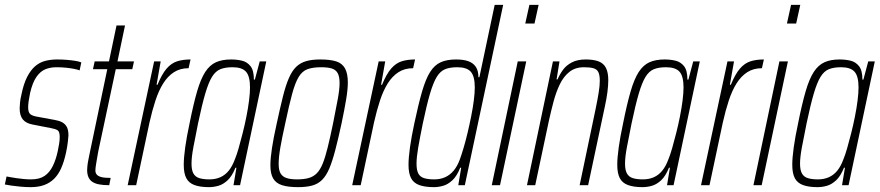

<svg xmlns="http://www.w3.org/2000/svg" viewBox="-29 -763 3624 791"><path d="M97 8Q77 8 55.5 6Q34 4 17 1.5Q0 -1 -9 -3L-2 -36Q4 -35 14.5 -33Q25 -31 39 -29Q53 -27 68.5 -25.5Q84 -24 99 -24Q134 -24 155 -38.5Q176 -53 189 -80Q202 -107 209 -141Q212 -155 214.5 -170Q217 -185 217 -199Q217 -221 208 -226.5Q199 -232 182 -235L105 -250Q78 -255 65 -271Q52 -287 52 -317Q52 -325 53.5 -340.5Q55 -356 59 -372Q68 -417 82.5 -445.5Q97 -474 115.5 -490Q134 -506 157 -512Q180 -518 206 -518Q226 -518 245 -516.5Q264 -515 280 -512.5Q296 -510 306 -506L299 -473Q292 -476 277.5 -479Q263 -482 243.5 -484Q224 -486 203 -486Q178 -486 157.5 -477.5Q137 -469 121 -446Q105 -423 95 -380Q91 -360 89 -346Q87 -332 87 -321Q87 -300 95.5 -293Q104 -286 120 -283L196 -269Q214 -266 226.5 -259.5Q239 -253 246 -240.5Q253 -228 253 -205Q253 -200 250.5 -178.5Q248 -157 243 -134Q235 -97 223 -70Q211 -43 193.5 -26Q176 -9 152.5 -0.5Q129 8 97 8Z M421 0Q396 0 378.5 -3.5Q361 -7 350.5 -14.5Q340 -22 335 -34Q330 -46 330 -63Q330 -68 331 -78.5Q332 -89 335 -104.5Q338 -120 342 -139L413 -478H354L361 -510H420L451 -658H486L455 -510H523L516 -478H448L376 -140Q373 -124 370.5 -109Q368 -94 366 -81.5Q364 -69 364 -60Q364 -51 369.5 -44Q375 -37 388.5 -33.5Q402 -30 427 -30Z M497 0 606 -510H633L616 -414H620Q638 -458 657.5 -480.5Q677 -503 701 -510.5Q725 -518 756 -518L748 -482Q713 -482 687.5 -465.5Q662 -449 643.5 -419.5Q625 -390 611.5 -349Q598 -308 587 -259L532 0Z M832 8Q796 8 772.5 -0.5Q749 -9 738.5 -29Q728 -49 728 -84Q728 -113 734 -156Q740 -199 752 -255Q768 -335 783 -386.5Q798 -438 816.5 -466.5Q835 -495 860.5 -506.5Q886 -518 923 -518Q947 -518 968 -513Q989 -508 1003 -490.5Q1017 -473 1017 -435H1021L1041 -510H1068L960 0H933L945 -72H941Q927 -37 908.5 -20Q890 -3 870.5 2.5Q851 8 832 8ZM834 -24Q859 -24 879 -33Q899 -42 913.5 -60Q928 -78 938 -105Q946 -124 954 -152Q962 -180 970.5 -213.5Q979 -247 986 -282Q993 -317 997 -348.5Q1001 -380 1001 -403Q1001 -449 984.5 -467.5Q968 -486 929 -486Q899 -486 879 -478Q859 -470 844.5 -446.5Q830 -423 816.5 -377Q803 -331 787 -255Q775 -196 767.5 -155.5Q760 -115 760 -89Q760 -62 768 -48Q776 -34 792.5 -29Q809 -24 834 -24Z M1199 8Q1158 8 1133 0Q1108 -8 1096.5 -27.5Q1085 -47 1085 -82Q1085 -111 1091.5 -153.5Q1098 -196 1111 -254Q1125 -319 1136.5 -365Q1148 -411 1161 -441Q1174 -471 1191 -487.5Q1208 -504 1232 -511Q1256 -518 1290 -518Q1332 -518 1356.5 -510Q1381 -502 1392.5 -481Q1404 -460 1404 -423Q1404 -395 1397 -353Q1390 -311 1378 -254Q1364 -189 1352 -143.5Q1340 -98 1327.5 -68.5Q1315 -39 1298 -22Q1281 -5 1257 1.5Q1233 8 1199 8ZM1195 -24Q1223 -24 1242.5 -29.5Q1262 -35 1276 -49Q1290 -63 1300.5 -89Q1311 -115 1321 -155.5Q1331 -196 1343 -254Q1355 -314 1362.5 -354.5Q1370 -395 1370 -421Q1370 -448 1362 -462Q1354 -476 1337.5 -481Q1321 -486 1294 -486Q1260 -486 1238 -478Q1216 -470 1201.5 -446Q1187 -422 1174.5 -376Q1162 -330 1146 -254Q1133 -196 1126 -155.5Q1119 -115 1119 -88Q1119 -62 1127 -48.5Q1135 -35 1151.5 -29.5Q1168 -24 1195 -24Z M1422 0 1531 -510H1558L1541 -414H1545Q1563 -458 1582.5 -480.5Q1602 -503 1626 -510.5Q1650 -518 1681 -518L1673 -482Q1638 -482 1612.5 -465.5Q1587 -449 1568.5 -419.5Q1550 -390 1536.5 -349Q1523 -308 1512 -259L1457 0Z M1759 8Q1722 8 1698.5 -0.5Q1675 -9 1664.5 -29Q1654 -49 1654 -84Q1654 -113 1660 -156Q1666 -199 1678 -255Q1695 -335 1710 -386.5Q1725 -438 1743 -466.5Q1761 -495 1786.5 -506.5Q1812 -518 1850 -518Q1880 -518 1900 -511Q1920 -504 1931 -488Q1942 -472 1942 -445H1946L2009 -743H2044L1886 0H1859L1871 -72H1867Q1853 -37 1834.5 -20Q1816 -3 1796.5 2.5Q1777 8 1759 8ZM1760 -24Q1785 -24 1805 -33Q1825 -42 1840 -60Q1855 -78 1865 -105Q1872 -124 1880.5 -152.5Q1889 -181 1897 -214.5Q1905 -248 1912 -283Q1919 -318 1923 -349Q1927 -380 1927 -403Q1927 -449 1910.5 -467.5Q1894 -486 1855 -486Q1825 -486 1805 -478Q1785 -470 1770.5 -446.5Q1756 -423 1742.5 -377Q1729 -331 1713 -255Q1701 -196 1694 -155.5Q1687 -115 1687 -89Q1687 -62 1694.5 -48Q1702 -34 1718.5 -29Q1735 -24 1760 -24Z M2135 -666 2152 -743H2190L2173 -666ZM1997 0 2104 -510H2139L2031 0Z M2142 0 2249 -510H2276L2264 -436H2268Q2277 -457 2290.5 -475.5Q2304 -494 2327 -506Q2350 -518 2384 -518Q2417 -518 2437.5 -510Q2458 -502 2467.5 -483Q2477 -464 2477 -433Q2477 -412 2473.5 -384Q2470 -356 2462 -320L2394 0H2359L2425 -315Q2433 -354 2437.5 -382Q2442 -410 2442 -430Q2442 -454 2436 -466Q2430 -478 2415.5 -482Q2401 -486 2377 -486Q2341 -486 2317 -467Q2293 -448 2277.5 -416Q2262 -384 2251.5 -344.5Q2241 -305 2232 -264L2176 0Z M2618 8Q2582 8 2558.5 -0.5Q2535 -9 2524.5 -29Q2514 -49 2514 -84Q2514 -113 2520 -156Q2526 -199 2538 -255Q2554 -335 2569 -386.5Q2584 -438 2602.5 -466.5Q2621 -495 2646.5 -506.5Q2672 -518 2709 -518Q2733 -518 2754 -513Q2775 -508 2789 -490.5Q2803 -473 2803 -435H2807L2827 -510H2854L2746 0H2719L2731 -72H2727Q2713 -37 2694.5 -20Q2676 -3 2656.5 2.5Q2637 8 2618 8ZM2620 -24Q2645 -24 2665 -33Q2685 -42 2699.5 -60Q2714 -78 2724 -105Q2732 -124 2740 -152Q2748 -180 2756.5 -213.5Q2765 -247 2772 -282Q2779 -317 2783 -348.5Q2787 -380 2787 -403Q2787 -449 2770.5 -467.5Q2754 -486 2715 -486Q2685 -486 2665 -478Q2645 -470 2630.5 -446.5Q2616 -423 2602.5 -377Q2589 -331 2573 -255Q2561 -196 2553.5 -155.5Q2546 -115 2546 -89Q2546 -62 2554 -48Q2562 -34 2578.5 -29Q2595 -24 2620 -24Z M2859 0 2968 -510H2995L2978 -414H2982Q3000 -458 3019.5 -480.5Q3039 -503 3063 -510.5Q3087 -518 3118 -518L3110 -482Q3075 -482 3049.5 -465.5Q3024 -449 3005.5 -419.5Q2987 -390 2973.5 -349Q2960 -308 2949 -259L2894 0Z M3213 -666 3230 -743H3268L3251 -666ZM3075 0 3182 -510H3217L3109 0Z M3339 8Q3303 8 3279.5 -0.5Q3256 -9 3245.5 -29Q3235 -49 3235 -84Q3235 -113 3241 -156Q3247 -199 3259 -255Q3275 -335 3290 -386.5Q3305 -438 3323.5 -466.5Q3342 -495 3367.5 -506.5Q3393 -518 3430 -518Q3454 -518 3475 -513Q3496 -508 3510 -490.5Q3524 -473 3524 -435H3528L3548 -510H3575L3467 0H3440L3452 -72H3448Q3434 -37 3415.5 -20Q3397 -3 3377.5 2.5Q3358 8 3339 8ZM3341 -24Q3366 -24 3386 -33Q3406 -42 3420.5 -60Q3435 -78 3445 -105Q3453 -124 3461 -152Q3469 -180 3477.5 -213.5Q3486 -247 3493 -282Q3500 -317 3504 -348.5Q3508 -380 3508 -403Q3508 -449 3491.5 -467.5Q3475 -486 3436 -486Q3406 -486 3386 -478Q3366 -470 3351.5 -446.5Q3337 -423 3323.5 -377Q3310 -331 3294 -255Q3282 -196 3274.5 -155.5Q3267 -115 3267 -89Q3267 -62 3275 -48Q3283 -34 3299.5 -29Q3316 -24 3341 -24Z"/></svg>

Font: Saira ExtraCondensed Thin
Style: Italic
Weight: 250
Width: 2
Italic angle: -12°
Designer: Hector Gatti with collaboration of the Omnibus-Type team
Foundry: Omnibus-Type
Version: Version 1.101